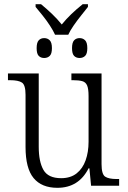

<svg xmlns="http://www.w3.org/2000/svg" viewBox="-20 -887 610 917"><path d="M243 -721Q234 -741 218 -765.5Q202 -790 183.5 -813Q165 -836 150 -854V-867H176Q205 -843 229.5 -819.5Q254 -796 275 -770Q296 -796 320.5 -819.5Q345 -843 375 -867H400V-854Q386 -836 367.5 -813Q349 -790 332 -765.5Q315 -741 306 -721ZM191 -610Q175 -610 165 -620Q155 -630 155 -657Q155 -684 165 -694.5Q175 -705 191 -705Q207 -705 217.5 -694.5Q228 -684 228 -657Q228 -630 217.5 -620Q207 -610 191 -610ZM360 -610Q344 -610 334 -620Q324 -630 324 -657Q324 -684 334 -694.5Q344 -705 360 -705Q376 -705 386.5 -694.5Q397 -684 397 -657Q397 -630 386.5 -620Q376 -610 360 -610ZM254 10Q179 10 140.5 -36.5Q102 -83 102 -185V-434Q102 -481 85 -492.5Q68 -504 28 -504H18V-536H165V-186Q165 -115 187.5 -75.5Q210 -36 272 -36Q317 -36 346 -59Q375 -82 389 -121.5Q403 -161 403 -210V-428Q403 -463 396 -479Q389 -495 372.5 -499.5Q356 -504 329 -504H321V-536H465V-103Q465 -55 482 -43.5Q499 -32 537 -32H549V0H415L407 -83H403Q356 10 254 10Z"/></svg>

Font: Noto Serif SemiCondensed Light
Style: Regular
Weight: 300
Width: 4
Designer: Monotype Design Team
Foundry: Monotype Imaging Inc.
Version: Version 2.013